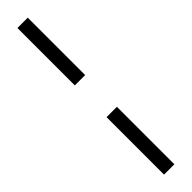

<svg xmlns="http://www.w3.org/2000/svg" viewBox="-342 -774 907 907"><g transform="rotate(-45 111.5 -320.0)"><path d="M76.5 -426.5H145.5V-810H76.5ZM76.5 169.5H145.5V-214.5H76.5Z"/></g></svg>

Font: Libre Caslon Condensed SemiBold
Style: Regular
Weight: 600
Designer: Pablo Impallari, Rodrigo Fuenzalida, Katja Schimmel, Ertekin Erdin
Foundry: Pablo Impallari, Rodrigo Fuenzalida
Version: Version 2.000;gftools[0.9.33]